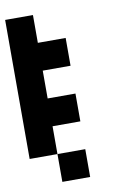

<svg xmlns="http://www.w3.org/2000/svg" viewBox="-85 -800 546 850"><g transform="rotate(-10 187.5 -375.0)"><path d="M125 -125H0V-750H125V-625H250V-500H125V-375H250V-250H125ZM125 0V-125H250V0Z"/></g></svg>

Font: Tiny5
Style: Regular
Weight: 400
Designer: Stefan Schmidt
Foundry: Made with Bits'n'Picas by Kreative Software
Version: Version 1.002; ttfautohint (v1.8.4.7-5d5b)